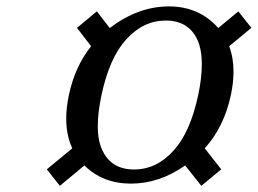

<svg xmlns="http://www.w3.org/2000/svg" viewBox="-20 -670 810 603"><path d="M525.4 -197.3Q577.6 -254.9 602.5 -371.6Q613.8 -424.3 613.8 -468.8Q613.8 -515.1 599.6 -545.9Q571.3 -605.5 500.5 -605.5Q430.2 -605.5 376 -545.9Q323.7 -488.3 298.8 -371.6Q287.1 -316.4 287.1 -274.4Q287.1 -227.5 301.8 -197.3Q330.1 -137.7 400.9 -137.7Q471.7 -137.7 525.4 -197.3ZM510.3 -649.9Q605.5 -649.9 665.5 -582L728.5 -634.3L769.5 -582.5L699.7 -524.9Q713.4 -488.8 713.4 -444.8Q713.4 -410.6 705.1 -371.6Q684.1 -272 623 -204.1L674.8 -138.2L612.3 -86.4L561.5 -150.4Q480 -93.3 391.4 -93.3Q302.7 -93.3 245.1 -150.4L168 -86.4L127 -138.2L207 -204.1Q188 -245.1 188 -297.4Q188 -332 196.3 -371.6Q215.3 -460.9 266.1 -524.9L221.7 -582.5L284.2 -634.3L324.7 -582Q414.1 -649.9 510.3 -649.9Z"/></svg>

Font: Modern Antiqua
Style: Book Oblique
Weight: 400
Italic angle: -12°
Designer: Wojciech Kalinowski "wmk69" (wmk69@o2.pl)
Foundry: Wojciech Kalinowski "wmk69" (wmk69@o2.pl)
Version: Version 3.1.0; 2021-05-28